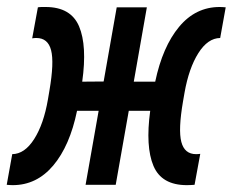

<svg xmlns="http://www.w3.org/2000/svg" viewBox="-46 -539 679 560"><path d="M-8.8 1Q-13.2 1 -17.6 0.7Q-22 0.5 -26.4 0L-10.3 -89.4Q25.9 -89.8 53.7 -133.5Q81.5 -177.2 93.8 -249L98.1 -274.4Q112.3 -356.9 103 -392.6Q93.8 -428.2 60.1 -428.2Q57.1 -428.2 54.2 -428Q51.3 -427.7 47.9 -427.2L64.5 -517.6Q70.3 -518.6 75.9 -518.6Q81.5 -518.6 86.9 -518.6Q160.6 -518.6 184.6 -462.2Q208.5 -405.8 193.8 -300.8L256.3 -301.3L294.4 -517.6H382.3L344.2 -300.8H406.7Q428.2 -402.8 476.3 -460.7Q524.4 -518.6 594.7 -518.6Q599.1 -518.6 603.5 -518.3Q607.9 -518.1 612.3 -517.6L596.2 -428.2Q560.1 -427.7 532.5 -384Q504.9 -340.3 492.2 -268.6L487.8 -243.2Q473.6 -160.6 482.9 -125Q492.2 -89.4 525.9 -89.4Q528.8 -89.4 531.7 -89.6Q534.7 -89.8 538.1 -90.3L521.5 0Q515.6 0.5 510 0.7Q504.4 1 499 1Q425.3 1 401.6 -55.2Q377.9 -111.3 392.1 -215.8H329.6L291.5 0H203.6L241.7 -215.8H178.7Q157.7 -113.8 109.4 -56.4Q61 1 -8.8 1Z"/></svg>

Font: Cascadia Mono
Style: Italic
Weight: 400
Italic angle: -10°
Monospace: yes
Designer: Aaron Bell
Foundry: Saja Typeworks
Version: Version 2404.023; ttfautohint (v1.8.4)